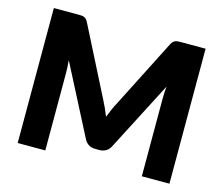

<svg xmlns="http://www.w3.org/2000/svg" viewBox="-102 -864 1165 1001"><g transform="rotate(15 480.0 -364.0)"><path d="M889.5 -728.5V0H740.5V-419Q740.5 -433.5 741.2 -450.5Q742 -467.5 744 -485L550.5 -110.5Q541.5 -93 526.2 -84Q511 -75 491.5 -75H468.5Q449 -75 433.8 -84Q418.5 -93 409.5 -110.5L216 -486Q217.5 -468 218.5 -450.8Q219.5 -433.5 219.5 -419V0H70.5V-728.5H199.5Q210.5 -728.5 218.8 -728Q227 -727.5 233.5 -725Q240 -722.5 245.2 -717.2Q250.5 -712 255.5 -702.5L443 -333Q453 -314 462.2 -293.5Q471.5 -273 480 -251.5Q488.5 -273.5 497.8 -294.5Q507 -315.5 517.5 -334.5L704.5 -702.5Q709.5 -712 714.8 -717.2Q720 -722.5 726.5 -725Q733 -727.5 741.2 -728Q749.5 -728.5 760.5 -728.5Z"/></g></svg>

Font: Lato 2
Style: Regular
Weight: 900
Designer: Lukasz Dziedzic with Adam Twardoch and Botio Nikoltchev
Foundry: tyPoland Lukasz Dziedzic
Version: Version 2.015; 2015-08-06; http://www.latofonts.com/